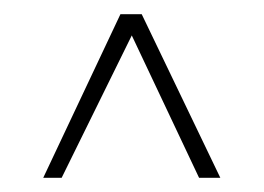

<svg xmlns="http://www.w3.org/2000/svg" viewBox="-20 -480 372 271"><path d="M67 -229H41L150 -460H180L291 -229H261L166 -430Z"/></svg>

Font: Genos Light
Style: Regular
Weight: 300
Designer: Robert E. Leuschke
Foundry: Robert E. Leuschke
Version: Version 1.010